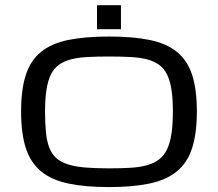

<svg xmlns="http://www.w3.org/2000/svg" viewBox="-20 -721 852 751"><path d="M453.1 -700.7H359.4V-606.9H453.1ZM62.5 -285.2Q62.5 -371.6 81.1 -428.2Q99.6 -484.9 140.6 -518.1Q181.6 -551.3 247.1 -564.7Q312.5 -578.1 406.2 -578.1Q500 -578.1 565.4 -564.7Q630.9 -551.3 671.9 -518.1Q712.9 -484.9 731.4 -428.2Q750 -371.6 750 -285.2Q750 -198.7 731.4 -141.6Q712.9 -84.5 671.9 -50.8Q630.9 -17.1 565.4 -3.2Q500 10.7 406.2 10.7Q312.5 10.7 247.1 -3.2Q181.6 -17.1 140.6 -50.8Q99.6 -84.5 81.1 -141.6Q62.5 -198.7 62.5 -285.2ZM156.2 -285.2Q156.2 -238.3 159.7 -203.6Q163.1 -168.9 172.6 -144Q182.1 -119.1 199.2 -103.5Q216.3 -87.9 244.1 -78.6Q272 -69.3 311.8 -65.9Q351.6 -62.5 406.2 -62.5Q453.1 -62.5 490 -64.7Q526.9 -66.9 554.4 -74.7Q582 -82.5 601.6 -96.9Q621.1 -111.3 633.1 -136.2Q645 -161.1 650.6 -197.5Q656.2 -233.9 656.2 -285.2Q656.2 -335.4 650.6 -370.8Q645 -406.2 633.1 -430.2Q621.1 -454.1 601.6 -468Q582 -481.9 554.4 -489Q526.9 -496.1 490 -498Q453.1 -500 406.2 -500Q359.4 -500 322.5 -498Q285.6 -496.1 258.1 -489Q230.5 -481.9 210.9 -468Q191.4 -454.1 179.4 -430.2Q167.5 -406.2 161.9 -370.8Q156.2 -335.4 156.2 -285.2Z"/></svg>

Font: Michroma
Style: Regular
Weight: 400
Version: Version 1.000